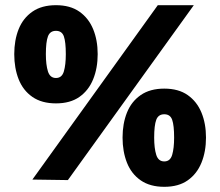

<svg xmlns="http://www.w3.org/2000/svg" viewBox="-20 -693 850 741"><path d="M196 -294Q141 -294 105 -319Q69 -344 52 -387Q35 -430 35 -484Q35 -538 52 -580.5Q69 -623 105 -648Q141 -673 196 -673Q251 -673 286.5 -648Q322 -623 339.5 -580.5Q357 -538 357 -484Q357 -430 339.5 -387Q322 -344 286.5 -319Q251 -294 196 -294ZM157 -484Q157 -443 165 -417.5Q173 -392 196 -392Q219 -392 226.5 -417.5Q234 -443 234 -484Q234 -531 226.5 -552.5Q219 -574 196 -574Q173 -574 165 -552.5Q157 -531 157 -484ZM614 28Q559 28 523 3Q487 -22 470 -65Q453 -108 453 -162Q453 -216 470 -258.5Q487 -301 523 -326Q559 -351 614 -351Q669 -351 704.5 -326Q740 -301 757.5 -258.5Q775 -216 775 -162Q775 -108 757.5 -65Q740 -22 704.5 3Q669 28 614 28ZM575 -162Q575 -121 583 -95.5Q591 -70 614 -70Q637 -70 644.5 -95.5Q652 -121 652 -162Q652 -209 644.5 -230.5Q637 -252 614 -252Q591 -252 583 -230.5Q575 -209 575 -162ZM728 -673 242 2 105 0 589 -673Z"/></svg>

Font: Reem Kufi Fun
Style: Regular
Weight: 400
Designer: Khaled Hosny
Version: Version 1.005